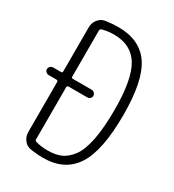

<svg xmlns="http://www.w3.org/2000/svg" viewBox="-181 -842 863 954"><g transform="rotate(30 250.0 -365.0)"><path d="M139.6 -351.6V-52.7Q139.6 -43.9 148.4 -42Q180.7 -33.2 215.8 -33.2Q259.8 -33.2 291 -46.4Q322.3 -59.6 349.1 -94.7Q376 -129.9 390.1 -199.7Q404.3 -269.5 404.3 -375Q404.3 -548.8 359.4 -623Q314.5 -697.3 215.8 -697.3Q179.7 -697.3 148.4 -688.5Q140.6 -686.5 139.6 -676.8V-412.1Q139.6 -404.3 148.4 -404.3H255.9Q264.6 -404.3 271.5 -397.5Q278.3 -390.6 278.3 -381.8Q278.3 -373 271.5 -366.7Q264.6 -360.4 255.9 -360.4H148.4Q139.6 -359.4 139.6 -351.6ZM34.2 -360.4Q25.4 -360.4 18.6 -366.7Q11.7 -373 11.7 -381.8Q11.7 -390.6 18.6 -397.5Q25.4 -404.3 34.2 -404.3H79.1Q87.9 -404.3 87.9 -412.1V-665Q87.9 -691.4 103.5 -710.9Q119.1 -730.5 142.6 -734.4Q179.7 -740.2 215.8 -740.2Q339.8 -740.2 397.5 -655.3Q455.1 -570.3 455.1 -375Q455.1 -168.9 396.5 -79.6Q337.9 9.8 215.8 9.8Q179.7 9.8 142.6 3.9Q118.2 0 103 -20Q87.9 -40 87.9 -65.4V-351.6Q87.9 -359.4 79.1 -360.4Z"/></g></svg>

Font: Rounded Mgen+ 1mn light
Style: Regular
Weight: 200
Designer: [Source Han Sans]
Ryoko NISHIZUKA  (kana & ideographs); Paul D. Hunt (Latin, Greek & Cyrillic); Wenlong ZHANG  (bopomofo
Version: Version 1.059.20150602